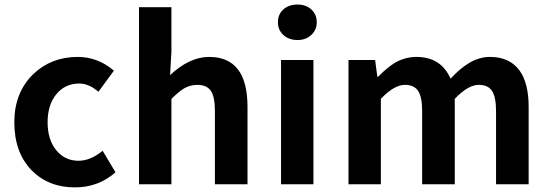

<svg xmlns="http://www.w3.org/2000/svg" viewBox="-20 -811 2418 845"><path d="M309.6 13.7Q193.4 13.7 119.1 -61.5Q43 -140.6 43 -272.5Q43 -404.3 127 -485.4Q206.1 -560.5 322.3 -560.5Q410.2 -560.5 481.4 -500L413.1 -407.2Q371.1 -443.4 329.1 -443.4Q266.6 -443.4 228 -396.5Q189.5 -349.6 189.5 -272.5Q189.5 -196.3 227.5 -149.9Q265.6 -103.5 325.2 -103.5Q378.9 -103.5 431.6 -147.5L488.3 -52.7Q413.1 13.7 309.6 13.7Z M591.8 0V-779.3H734.4V-583L728.5 -480.5Q814.5 -560.5 900.4 -560.5Q1069.3 -560.5 1069.3 -340.8V0H925.8V-323.2Q925.8 -385.7 907.7 -411.6Q889.6 -437.5 848.6 -437.5Q817.4 -437.5 790 -421.9Q768.6 -409.2 734.4 -376V0Z M1216.8 0V-546.9H1359.4V0ZM1203.1 -712.9Q1203.1 -748 1227.1 -769.5Q1251 -791 1289.1 -791Q1326.2 -791 1350.1 -769.5Q1374 -748 1374 -712.9Q1374 -679.7 1350.1 -657.2Q1326.2 -634.8 1289.1 -634.8Q1252 -634.8 1227.5 -656.7Q1203.1 -678.7 1203.1 -712.9Z M1513.7 0V-546.9H1630.9L1640.6 -473.6H1644.5Q1684.6 -514.6 1718.8 -535.2Q1763.7 -560.5 1812.5 -560.5Q1920.9 -560.5 1962.9 -464.8Q2005.9 -510.7 2042 -532.2Q2087.9 -560.5 2136.7 -560.5Q2221.7 -560.5 2265.6 -502Q2306.6 -446.3 2306.6 -340.8V0H2163.1V-323.2Q2163.1 -384.8 2144.5 -412.1Q2127 -437.5 2086.9 -437.5Q2040 -437.5 1981.4 -376V0H1837.9V-323.2Q1837.9 -384.8 1819.3 -412.1Q1801.8 -437.5 1761.7 -437.5Q1714.8 -437.5 1656.2 -376V0Z"/></svg>

Font: Bpmf GenYo Gothic B
Style: B
Weight: 700
Foundry: But Ko
Version: Version 1.320